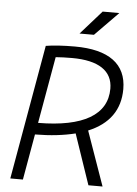

<svg xmlns="http://www.w3.org/2000/svg" viewBox="-60 -940 705 985"><g transform="rotate(5 293.0 -447.0)"><path d="M30.8 0H95.7L137.2 -235.8C217.3 -236.3 286.6 -244.6 344.7 -259.3L433.1 0H505.9L407.2 -279.8C513.7 -323.7 568.4 -399.9 568.4 -506.8C568.4 -636.2 477.1 -703.1 301.8 -703.1C242.2 -703.1 190.4 -699.7 152.8 -693.4ZM147.9 -296.4 208.5 -640.1C233.4 -642.1 261.7 -643.1 292.5 -643.1C430.2 -643.1 502 -594.7 502 -503.4C502 -368.7 380.4 -297.4 147.9 -296.4ZM319.8 -771.5H394L514.2 -894H428.2Z"/></g></svg>

Font: Cascadia Mono PL Light
Style: Italic
Weight: 300
Italic angle: -10°
Monospace: yes
Designer: Aaron Bell
Foundry: Saja Typeworks
Version: Version 2404.023